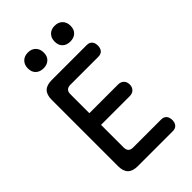

<svg xmlns="http://www.w3.org/2000/svg" viewBox="-276 -1050 1151 1151"><g transform="rotate(-45 300.0 -474.0)"><path d="M199 -430H442Q465 -430 478.5 -416.5Q492 -403 492 -380Q492 -358 478.5 -344.5Q465 -331 442 -331H199V-139Q199 -119 209 -109Q219 -99 239 -99H476Q499 -99 510.5 -85.5Q522 -72 522 -49Q522 -27 510.5 -13.5Q499 0 476 0H180Q137 0 116.5 -20.5Q96 -41 96 -84V-646Q96 -689 116.5 -709.5Q137 -730 180 -730H476Q499 -730 510.5 -716.5Q522 -703 522 -681Q522 -658 510.5 -644.5Q499 -631 476 -631H239Q219 -631 209 -621Q199 -611 199 -591ZM422 -814Q392 -814 373.5 -831.5Q355 -849 355 -880Q355 -911 373.5 -929.5Q392 -948 422 -948Q453 -948 471.5 -929.5Q490 -911 490 -880Q490 -849 471.5 -831.5Q453 -814 422 -814ZM196 -814Q165 -814 146.5 -831.5Q128 -849 128 -880Q128 -911 146.5 -929.5Q165 -948 196 -948Q226 -948 244.5 -929.5Q263 -911 263 -880Q263 -849 244.5 -831.5Q226 -814 196 -814Z"/></g></svg>

Font: Maple Mono Normal NL Medium
Style: Regular
Weight: 500
Monospace: yes
Designer: subframe7536
Version: Version 7.000